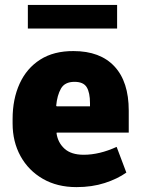

<svg xmlns="http://www.w3.org/2000/svg" viewBox="-20 -744 572 774"><path d="M288.1 10.3Q210.4 10.3 152.6 -23.2Q94.7 -56.6 62.7 -114.7Q30.8 -172.9 30.8 -246.1V-264.2Q30.8 -344.7 59.1 -406.7Q87.4 -468.8 142.1 -503.7Q196.8 -538.6 276.4 -538.1Q383.8 -538.1 441.4 -476.3Q499 -414.6 499 -297.9V-209.5H208.5L208 -206.1Q213.4 -168.9 240.2 -144.5Q267.1 -120.1 317.4 -120.1Q380.9 -120.1 450.2 -151.9L489.3 -48.3Q453.6 -22.9 402.3 -6.3Q351.1 10.3 288.1 10.3ZM208.5 -315.4H342.8V-328.1Q342.8 -370.6 329.6 -392.3Q316.4 -414.1 280.3 -414.1Q241.2 -414.1 225.8 -387Q210.4 -359.9 206.5 -317.9ZM92.3 -628.9V-724.1H452.1V-628.9Z"/></svg>

Font: Roboto Slab Black
Style: Regular
Weight: 900
Designer: Google
Version: Version 2.000; ttfautohint (v1.8.1.43-b0c9)